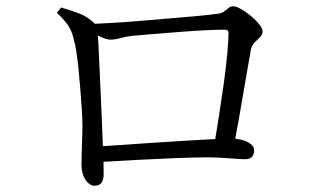

<svg xmlns="http://www.w3.org/2000/svg" viewBox="-20 -648 1040 615"><path d="M665 -175Q672 -217 680.5 -271Q689 -325 696.5 -378.5Q704 -432 708 -476Q712 -520 712 -542Q712 -553 700 -553Q676 -553 636.5 -551Q597 -549 553 -545.5Q509 -542 471.5 -539Q434 -536 413 -534Q388 -532 368 -526.5Q348 -521 334 -521Q321 -521 300.5 -531Q280 -541 268 -549V-571Q293 -572 337 -574.5Q381 -577 433 -581.5Q485 -586 534 -590Q583 -594 620 -597.5Q657 -601 669 -603Q687 -604 696 -610Q705 -616 711.5 -622Q718 -628 727 -628Q736 -628 752 -619Q768 -610 783.5 -597Q799 -584 810 -570.5Q821 -557 821 -548Q821 -537 813 -529Q805 -521 796.5 -513Q788 -505 784 -491Q781 -473 774.5 -437Q768 -401 760.5 -356Q753 -311 744.5 -263.5Q736 -216 728 -174ZM282 -53Q273 -53 263 -61.5Q253 -70 247 -85.5Q241 -101 241 -121Q241 -131 241.5 -152.5Q242 -174 243 -199Q244 -224 244 -246Q244 -269 242 -298Q240 -327 237.5 -359Q235 -391 232 -422Q229 -453 225 -479.5Q221 -506 216 -523Q210 -550 196.5 -569Q183 -588 162 -607L176 -624Q207 -615 233.5 -605Q260 -595 284 -572Q290 -566 291 -561Q292 -556 293 -546Q294 -532 295.5 -500Q297 -468 299 -426Q301 -384 303 -337.5Q305 -291 307 -246Q309 -201 310 -166Q311 -144 311.5 -127.5Q312 -111 312 -90Q312 -72 305 -62.5Q298 -53 282 -53ZM281 -178Q318 -180 366.5 -183.5Q415 -187 467.5 -190.5Q520 -194 569 -197Q618 -200 657.5 -202Q697 -204 720 -204Q741 -204 757.5 -199Q774 -194 784 -186Q794 -178 794 -167Q794 -154 787.5 -146Q781 -138 765 -138Q749 -138 714 -141Q679 -144 644 -144Q602 -144 541 -141.5Q480 -139 412 -135.5Q344 -132 281 -128Z"/></svg>

Font: Noto Serif JP
Style: Regular
Weight: 400
Designer: Ryoko NISHIZUKA  (kana & ideographs); Frank Grießhammer (Latin, Greek & Cyrillic); Wenlong ZHANG  (bopomofo); Sandoll Co
Foundry: Adobe
Version: Version 2.003-H1;hotconv 1.1.1;makeotfexe 2.6.0